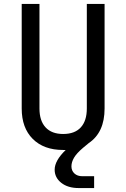

<svg xmlns="http://www.w3.org/2000/svg" viewBox="-20 -750 640 973"><path d="M379 203Q324 203 290.5 176.5Q257 150 257 110Q257 64 313 10H300Q202 10 146 -46Q90 -102 90 -200V-730H180V-200Q180 -138 211 -104.5Q242 -71 300 -71Q359 -71 389.5 -104.5Q420 -138 420 -200V-730H510V-200Q510 -79 430 -25L401 -1Q368 27 355 49.5Q342 72 342 93Q342 115 357 129Q372 143 397 143H457V203Z"/></svg>

Font: Liga JetBrainsMono Nerd Font
Style: Regular
Weight: 400
Designer: Philipp Nurullin, Konstantin Bulenkov
Foundry: JetBrains
Version: Version 2.225; ttfautohint (v1.8.3)